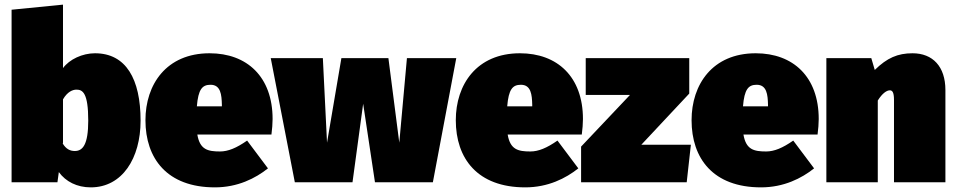

<svg xmlns="http://www.w3.org/2000/svg" viewBox="-20 -787 4127 829"><path d="M390 -557C336 -557 280 -531 252 -493V-767L30 -745V0H228L234 -44C264 -3 312 22 372 22C508 22 587 -104 587 -266C587 -446 524 -557 390 -557ZM303 -135C282 -135 265 -144 251 -167L252 -171V-358C271 -391 294 -400 310 -400C337 -400 361 -386 361 -266C361 -162 337 -135 303 -135Z M1157 -273C1157 -456 1046 -557 885 -557C698 -557 608 -422 608 -268C608 -103 701 22 908 22C1006 22 1083 -17 1137 -60L1047 -180C1001 -148 965 -133 930 -133C877 -133 843 -141 832 -206H1152C1155 -227 1157 -256 1157 -273ZM938 -328H830C836 -401 853 -421 889 -421C933 -421 937 -378 938 -335Z M1950 -536H1737L1704 -171L1657 -536H1454L1392 -171L1374 -536H1149L1253 0H1502L1548 -339L1599 0H1849Z M2497 -273C2497 -456 2386 -557 2225 -557C2038 -557 1948 -422 1948 -268C1948 -103 2041 22 2248 22C2346 22 2423 -17 2477 -60L2387 -180C2341 -148 2305 -133 2270 -133C2217 -133 2183 -141 2172 -206H2492C2495 -227 2497 -256 2497 -273ZM2278 -328H2170C2176 -401 2193 -421 2229 -421C2273 -421 2277 -378 2278 -335Z M2956 -536H2509V-377H2700L2489 -154V0H2945L2963 -162H2749L2956 -383Z M3515 -273C3515 -456 3404 -557 3243 -557C3056 -557 2966 -422 2966 -268C2966 -103 3059 22 3266 22C3364 22 3441 -17 3495 -60L3405 -180C3359 -148 3323 -133 3288 -133C3235 -133 3201 -141 3190 -206H3510C3513 -227 3515 -256 3515 -273ZM3296 -328H3188C3194 -401 3211 -421 3247 -421C3291 -421 3295 -378 3296 -335Z M3920 -557C3856 -557 3810 -537 3757 -485L3742 -536H3548V0H3770V-353C3790 -385 3809 -397 3822 -397C3832 -397 3840 -390 3840 -356V0H4062V-398C4062 -500 4007 -557 3920 -557Z"/></svg>

Font: Fira Sans Ultra
Style: Regular
Weight: 950
Designer: Carrois Corporate & Edenspiekermann AG
Foundry: Carrois Corporate GbR & Edenspiekermann AG
Version: Version 4.203;PS 004.203;hotconv 1.0.88;makeotf.lib2.5.64775